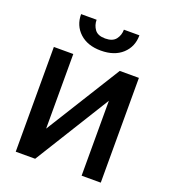

<svg xmlns="http://www.w3.org/2000/svg" viewBox="-132 -814 799 910"><g transform="rotate(20 267.0 -359.5)"><path d="M150.6 -152 384.9 -528.4H481.5V0H384.9V-377.8L150.6 0H52.6V-528.4H150.6ZM336.6 -718.8H414.8Q414.8 -661.2 375 -624.6Q335.2 -588.1 267 -588.1Q199.9 -588.1 160.3 -624.6Q120.7 -661.2 120.7 -718.8H198.9Q198.9 -691.1 214.3 -670.1Q229.8 -649.1 267 -649.1Q304.3 -649.1 320.5 -670.1Q336.6 -691.1 336.6 -718.8Z"/></g></svg>

Font: Inter UI
Style: Regular
Weight: 400
Designer: Rasmus Andersson
Foundry: rsms
Version: Version 2.2